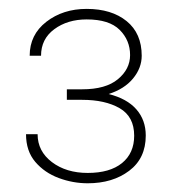

<svg xmlns="http://www.w3.org/2000/svg" viewBox="-20 -735 395 436"><path d="M131.8 -508.3V-532.2H166.5Q220.2 -532.2 247.8 -555.2Q275.4 -578.1 275.4 -609.9Q275.4 -643.6 251.7 -667.2Q228 -690.9 176.8 -690.9Q133.3 -690.9 103.3 -668.7Q73.2 -646.5 73.2 -608.4H47.4Q47.4 -656.2 85.2 -685.5Q123 -714.8 176.8 -714.8Q233.4 -714.8 267.6 -687Q301.8 -659.2 301.8 -608.4Q301.8 -580.6 282 -556.6Q262.2 -532.7 226.6 -521.5Q268.1 -511.2 289.6 -486.8Q311 -462.4 311 -427.2Q311 -375.5 273.4 -347.2Q235.8 -318.8 179.2 -318.8Q145.5 -318.8 113.3 -330.8Q81.1 -342.8 60.1 -367.4Q39.1 -392.1 39.1 -430.2H65.4Q65.4 -391.6 97.9 -366.9Q130.4 -342.3 179.2 -342.3Q229.5 -342.3 257.1 -364.7Q284.7 -387.2 284.7 -426.8Q284.7 -470.2 251.7 -489.3Q218.8 -508.3 166.5 -508.3Z"/></svg>

Font: Vazirmatn FD Thin
Style: Regular
Weight: 100
Designer: Saber Rastikerdar
Foundry: Saber Rastikerdar
Version: Version 33.003